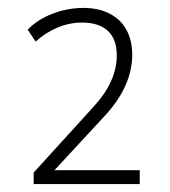

<svg xmlns="http://www.w3.org/2000/svg" viewBox="-20 -729 430 485"><path d="M65 -264V-293L216 -459Q247 -493 261 -525Q275 -557 275 -589Q275 -630 252.5 -651Q230 -672 187 -672Q155 -672 124.5 -659Q94 -646 70 -624L50 -654Q75 -680 113 -694.5Q151 -709 191 -709Q229 -709 257 -694.5Q285 -680 299.5 -653.5Q314 -627 314 -591Q314 -553 298 -515.5Q282 -478 248 -440L112 -293V-299H333V-264Z"/></svg>

Font: Nunito Sans 10pt SemiCondensed ExtraLight
Style: Regular
Weight: 250
Width: 4
Designer: Vernon Adams
Foundry: Vernon Adams
Version: Version 3.101;gftools[0.9.27]